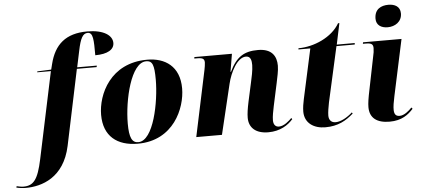

<svg xmlns="http://www.w3.org/2000/svg" viewBox="-207 -910 2831 1288"><g transform="rotate(-5 1209.0 -266.0)"><path d="M-83 240C25 240 176 194 221 -16L328 -526H461L463 -536H331L354 -645C371 -728 388 -760 421 -760C458 -760 459 -710 459 -606C543 -606 587 -634 587 -678C587 -729 529 -770 419 -770C274 -770 197 -702 165 -572L156 -536L62 -532L61 -526H153L30 56C1 194 -31 230 -97 230C-112 230 -132 226 -143 223L-146 232C-133 236 -103 240 -83 240Z M692 10C933 10 1020 -201 1020 -334C1020 -484 922 -546 803 -546C554 -546 463 -341 463 -204C463 -60 553 10 692 10ZM696 0C654 0 636 -35 636 -130C636 -290 693 -536 795 -536C837 -536 849 -508 849 -407C849 -259 799 0 696 0Z M1571 10C1652 10 1706 -27 1738 -64L1732 -72C1714 -54 1680 -22 1645 -22C1622 -22 1608 -38 1608 -67C1608 -96 1615 -126 1622 -162L1655 -315C1662 -350 1673 -395 1673 -430C1673 -493 1643 -546 1549 -546C1456 -546 1403 -514 1356 -416H1353L1373 -536H1120L1119 -526H1141C1179 -526 1187 -515 1187 -493C1187 -481 1183 -460 1180 -444L1086 0H1259L1340 -338C1357 -410 1405 -509 1465 -509C1498 -509 1502 -477 1502 -449C1502 -415 1490 -361 1484 -335L1456 -207C1446 -160 1441 -126 1441 -99C1441 -32 1486 10 1571 10Z M1955 10C2041 10 2095 -22 2145 -66L2140 -74C2106 -43 2062 -18 2026 -18C1997 -18 1981 -37 1981 -66C1981 -90 1987 -123 1993 -154L2076 -526H2199L2200 -536H2079L2109 -678H2100C2048 -587 1925 -534 1821 -534L1820 -526H1900L1827 -191C1821 -164 1816 -134 1816 -106C1817 -30 1877 10 1955 10Z M2430 -622C2479 -622 2526 -651 2526 -707C2526 -755 2488 -772 2447 -772C2398 -772 2353 -751 2353 -686C2353 -642 2387 -622 2430 -622ZM2388 10C2470 10 2515 -26 2548 -63L2541 -72C2519 -49 2488 -23 2458 -23C2432 -23 2422 -37 2421 -65C2420 -86 2426 -122 2434 -158L2515 -536H2256L2254 -526H2274C2312 -526 2323 -517 2323 -491C2323 -474 2320 -454 2315 -434L2271 -216C2259 -158 2254 -126 2254 -99C2254 -26 2302 10 2388 10Z"/></g></svg>

Font: Noto Serif Display ExtraBold
Style: Italic
Weight: 800
Italic angle: -12°
Designer: Monotype Design Team
Foundry: Monotype Imaging Inc.
Version: Version 2.009